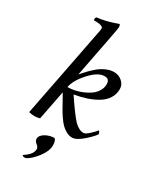

<svg xmlns="http://www.w3.org/2000/svg" viewBox="-222 -748 892 1057"><g transform="rotate(30 224.5 -220.0)"><path d="M129.9 107.4Q129.9 85 156.7 69.3Q183.6 53.7 213.9 53.7Q226.6 63.5 226.6 93.8Q226.6 130.4 195.3 171.1Q164.1 211.9 134.8 227.5Q132.8 229.5 127 229.5Q109.4 229.5 109.4 222.7Q109.4 221.2 120.1 214.4Q130.9 207.5 143.3 194.1Q155.8 180.7 159.2 163.1Q161.1 153.3 157 145.8Q152.8 138.2 146.7 133.8Q140.6 129.4 135.3 122.6Q129.9 115.7 129.9 107.4ZM317.4 -424.8Q346.7 -424.8 368.7 -405.5Q390.6 -386.2 390.6 -358.4Q390.6 -326.2 374 -299.8Q357.4 -273.4 327.9 -255.4Q298.3 -237.3 262.9 -225.3Q227.5 -213.4 184.6 -206.1Q249 -109.9 278.3 -79.8Q307.6 -49.8 337.9 -49.8Q348.6 -49.8 370.6 -69.6Q392.6 -89.4 404.3 -104.5Q406.2 -104.5 410.2 -97.2Q414.1 -89.8 414.1 -85.9Q403.8 -67.9 363.3 -32Q322.8 3.9 294.9 3.9Q276.4 3.9 258.3 -5.9Q240.2 -15.6 226.6 -29.3Q212.9 -43 197.5 -65.4Q182.1 -87.9 172.4 -105.5Q162.6 -123 148.4 -148.7Q134.3 -174.3 127 -186.5L90.8 0Q72.8 4.9 56.6 4.9Q41 4.9 21.5 0L127.9 -545.9Q136.7 -585.4 136.7 -597.7Q136.7 -616.2 77.1 -616.2Q75.2 -619.1 76.7 -626.5Q78.1 -633.8 81.1 -636.7Q134.8 -641.6 210 -668.9Q215.8 -665.5 215.8 -650.4Q215.8 -640.6 203.1 -577.1L152.3 -314.5L163.1 -327.1Q173.8 -339.8 189 -355.2Q204.1 -370.6 223.9 -387Q243.7 -403.3 268.8 -414.1Q293.9 -424.8 317.4 -424.8ZM282.2 -378.9Q241.7 -378.9 192.9 -325.4Q144 -272 134.8 -224.6Q155.3 -224.6 178.7 -229.2Q202.1 -233.9 226.3 -243.9Q250.5 -253.9 270 -267.8Q289.6 -281.7 302 -302Q314.5 -322.3 314.5 -345.7Q314.5 -361.3 307.6 -370.1Q300.8 -378.9 282.2 -378.9Z"/></g></svg>

Font: Amiri
Style: Slanted
Weight: 400
Italic angle: 9°
Designer: Khaled Hosny
Version: Version 000.107